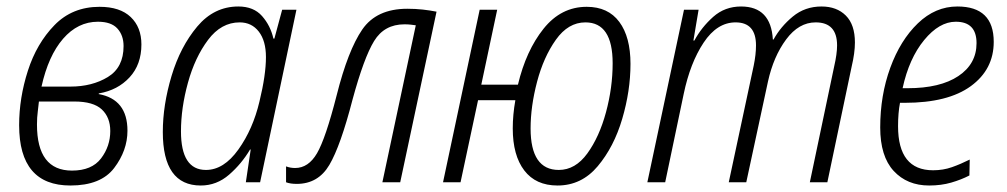

<svg xmlns="http://www.w3.org/2000/svg" viewBox="-20 -562 3104 592"><path d="M197 10Q291 10 332 -44Q373 -98 373 -159Q373 -256 284 -272L285 -274Q343 -284 379.5 -323.5Q416 -363 416 -425Q416 -478 383 -509.5Q350 -541 287 -541Q203 -541 148 -484.5Q93 -428 66 -344Q39 -260 39 -176Q39 10 197 10ZM108 -295Q129 -390 174.5 -442.5Q220 -495 282 -495Q323 -495 342 -474Q361 -453 361 -420Q361 -354 312.5 -324.5Q264 -295 197 -295ZM202 -36Q94 -36 94 -178Q94 -200 96.5 -218.5Q99 -237 100 -249H209Q268 -249 294 -224.5Q320 -200 320 -158Q320 -111 291.5 -73.5Q263 -36 202 -36Z M615 -38Q538 -38 538 -157Q538 -229 559.5 -307Q581 -385 621.5 -439Q662 -493 719 -493Q756 -493 778 -464.5Q800 -436 800 -386Q800 -331 780 -249Q760 -164 715 -101Q670 -38 615 -38ZM599 10Q648 10 686.5 -23.5Q725 -57 751 -101H753L738 0H782L894 -532H850L826 -443H823Q814 -483 788 -512.5Q762 -542 715 -542Q640 -542 588 -480Q536 -418 509 -328Q482 -238 482 -155Q482 10 599 10Z M895 5Q961 5 995.5 -53.5Q1030 -112 1067 -255Q1102 -384 1133.5 -435.5Q1165 -487 1227 -487Q1238 -487 1246.5 -486Q1255 -485 1262 -484L1159 0H1214L1326 -526Q1306 -530 1283.5 -532.5Q1261 -535 1236 -535Q1141 -535 1097 -471Q1053 -407 1018 -268Q984 -135 957.5 -89.5Q931 -44 890 -44Q875 -44 862 -49V0Q875 5 895 5Z M1699 10Q1773 10 1823 -49.5Q1873 -109 1898.5 -195.5Q1924 -282 1924 -365Q1924 -448 1889.5 -494.5Q1855 -541 1789 -541Q1710 -541 1656 -473.5Q1602 -406 1577 -301H1464L1513 -532H1459L1346 0H1400L1454 -253H1569Q1561 -208 1561 -166Q1561 -83 1596.5 -36.5Q1632 10 1699 10ZM1703 -38Q1616 -38 1616 -166Q1616 -234 1636 -310Q1656 -386 1694 -439.5Q1732 -493 1785 -493Q1869 -493 1869 -367Q1869 -292 1848.5 -216Q1828 -140 1791 -89Q1754 -38 1703 -38Z M1976 0H2031L2088 -272Q2108 -368 2149.5 -430.5Q2191 -493 2248 -493Q2311 -493 2311 -422Q2311 -394 2304 -360L2227 0H2281L2348 -311Q2365 -388 2404 -440.5Q2443 -493 2495 -493Q2561 -493 2561 -422Q2561 -396 2552 -357L2477 0H2531L2606 -357Q2616 -399 2616 -431Q2616 -486 2588 -514Q2560 -542 2513 -542Q2462 -542 2424.5 -511Q2387 -480 2365 -440H2363Q2357 -542 2265 -542Q2215 -542 2179 -510Q2143 -478 2121 -437H2118L2134 -532H2089Z M2845 10Q2882 10 2913 1Q2944 -8 2969 -21L2970 -70Q2942 -56 2915 -46.5Q2888 -37 2857 -37Q2749 -37 2749 -173Q2749 -214 2755 -245H2770Q2903 -245 2973.5 -296.5Q3044 -348 3044 -433Q3044 -542 2932 -542Q2864 -542 2810 -490Q2756 -438 2725 -353Q2694 -268 2694 -169Q2694 -80 2735.5 -35Q2777 10 2845 10ZM2763 -290Q2783 -382 2829.5 -438.5Q2876 -495 2927 -495Q2991 -495 2991 -429Q2991 -365 2935 -327.5Q2879 -290 2778 -290Z"/></svg>

Font: Noto Sans Display SemiCondensed Light
Style: Italic
Weight: 300
Width: 4
Italic angle: -12°
Designer: Monotype Design Team
Foundry: Monotype Imaging Inc.
Version: Version 1.900